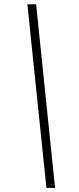

<svg xmlns="http://www.w3.org/2000/svg" viewBox="-20 -782 374 911"><path d="M200.2 109.4 109.9 -761.7H151.4L241.2 109.4Z"/></svg>

Font: Inter ExtraLight
Style: Italic
Weight: 250
Italic angle: -9.3988°
Designer: Rasmus Andersson
Foundry: rsms
Version: Version 4.001;git-66647c0bb